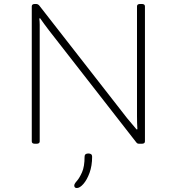

<svg xmlns="http://www.w3.org/2000/svg" viewBox="-20 -722 890 967"><path d="M156 2Q140 2 140 -10V-690Q140 -702 156 -702H162Q173 -702 181 -690L620 -127Q632 -113 644 -98.5Q656 -84 668 -70L672 -71Q671 -88 670.5 -102.5Q670 -117 670 -138V-690Q670 -702 686 -702H694Q710 -702 710 -690V-10Q710 2 694 2H682Q676 2 672.5 0.5Q669 -1 664 -8L226 -570Q214 -585 203.5 -600Q193 -615 182 -630L178 -629Q180 -612 180 -597.5Q180 -583 180 -561V-10Q180 2 164 2ZM367 225Q354 225 354 212Q354 204 367 189.5Q380 175 393 146Q406 117 406 67Q406 51 425 51Q444 51 444 67Q444 113 431 148.5Q418 184 400 204.5Q382 225 367 225Z"/></svg>

Font: Asap Expanded Thin
Style: Regular
Weight: 100
Width: 7
Designer: Pablo Cosgaya
Foundry: Omnibus-Type
Version: Version 3.001; ttfautohint (v1.8.4.7-5d5b)